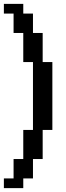

<svg xmlns="http://www.w3.org/2000/svg" viewBox="-20 -820 340 990"><path d="M200 -500V-650H150V-750H100V-800H0V-750H50V-650H100V-500H150V-150H100V0H50V100H0V150H100V100H150V0H200V-150H250V-500Z"/></svg>

Font: Analogue OS
Style: Regular
Weight: 400
Designer: AbFarid
Version: Version 1.000